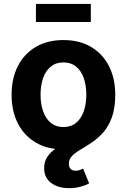

<svg xmlns="http://www.w3.org/2000/svg" viewBox="-20 -759 653 989"><path d="M306.7 10.7Q224.6 10.7 164.6 -24.6Q104.6 -59.9 72.1 -123.3Q39.7 -186.6 39.7 -270.6Q39.7 -355.2 72.1 -418.7Q104.6 -482.2 164.6 -517.4Q224.6 -552.7 306.7 -552.7Q389.1 -552.7 448.9 -517.4Q508.7 -482.2 541.2 -418.7Q573.6 -355.2 573.6 -270.6Q573.6 -186.6 541.2 -123.3Q508.7 -59.9 448.9 -24.6Q389.1 10.7 306.7 10.7ZM306.7 -104.6Q345.8 -104.6 372.1 -126.3Q398.4 -148.1 411.5 -185.8Q424.6 -223.5 424.6 -271.1Q424.6 -319.2 411.5 -356.8Q398.4 -394.3 372.1 -415.9Q345.8 -437.5 306.7 -437.5Q267.6 -437.5 241.4 -415.9Q215.2 -394.3 202.1 -356.9Q188.9 -319.5 188.9 -271.1Q188.9 -223.5 202.1 -185.8Q215.2 -148.1 241.4 -126.3Q267.6 -104.6 306.7 -104.6ZM336.1 210.3Q279.2 210.3 243.3 183.2Q207.4 156.2 207.4 107.1Q207.4 73.7 223.3 49.6Q239.3 25.6 265.7 6.9Q292.1 -11.9 323.7 -29.6Q355.2 -47.3 386.5 -67.6Q417.8 -88 444.2 -115.1Q470.6 -142.1 486.6 -180Q502.6 -217.9 502.6 -270.6H573.6Q573.6 -201.8 556.4 -154.9Q539.2 -108 512.1 -77.2Q484.9 -46.4 454.2 -25.9Q423.5 -5.3 396.3 10.6Q369.2 26.5 352 43.3Q334.8 60.2 334.8 84.5Q334.8 101.2 343.6 110.8Q352.4 120.4 370 120.4Q380.5 120.4 389.8 117.3Q399.1 114.2 407.8 109.1L439.2 185.6Q421.2 195.7 393.8 203Q366.4 210.3 336.1 210.3ZM447.8 -738.8V-645.8H165.1V-738.8Z"/></svg>

Font: Atlassian Sans
Style: Regular
Weight: 400
Designer: Rasmus Andersson
Foundry: Modifications by Atlassian Pty Ltd, manufactured by rsms
Version: Version 4.001;git-9221beed3